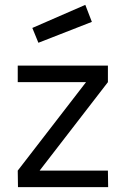

<svg xmlns="http://www.w3.org/2000/svg" viewBox="-20 -770 519 790"><path d="M53 -500H424V-432L143 -68H424L425 0H54L53 -68L334 -432H53ZM331 -750 358 -680 138 -594 113 -655Z"/></svg>

Font: Panefresco 400wt
Style: Regular
Weight: 400
Foundry: Campivisivi & Chank Co
Version: Version 1.002